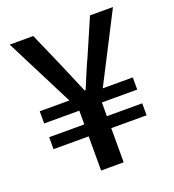

<svg xmlns="http://www.w3.org/2000/svg" viewBox="-131 -818 832 919"><g transform="rotate(-20 285.0 -358.0)"><path d="M227 0H342V-174H522V-235H342V-305H522V-367H369L548 -716H431L354 -538C331 -489 311 -439 289 -387H284C262 -439 241 -488 220 -538L142 -716H22L199 -367H48V-305H227V-235H48V-174H227Z"/></g></svg>

Font: Noto Sans CJK TC Medium
Style: Regular
Weight: 500
Designer: Ryoko NISHIZUKA 西塚涼子 (kana, bopomofo & ideographs); Paul D. Hunt (Latin, Greek & Cyrillic); Sandoll Communications 산돌커뮤니
Foundry: Adobe
Version: Version 2.004;hotconv 1.0.118;makeotfexe 2.5.65603